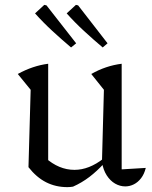

<svg xmlns="http://www.w3.org/2000/svg" viewBox="-20 -760 624 789"><path d="M480 -64 579 -70Q573 -45 560 -28Q547 -11 530 -2.5Q513 6 495 6Q473 6 453 -5.5Q433 -17 418.5 -39.5Q404 -62 399 -94L407 -391L355 -456Q415 -490 480 -498ZM280 7Q274 8 268 8.5Q262 9 257 9Q209 9 169.5 -11Q130 -31 97 -73L166 -112Q222 -62 286 -62Q346 -62 406 -109L408 -89Q379 -57 347.5 -33Q316 -9 280 7ZM97 -73 106 -391 53 -456Q115 -490 178 -498V-87ZM272 -565Q233 -598 195.5 -632.5Q158 -667 124 -705L162 -740L171 -738L293 -582ZM402 -565Q363 -598 325.5 -632.5Q288 -667 254 -705L292 -740L301 -738L422 -582Z"/></svg>

Font: Piazzolla Thin
Style: Regular
Weight: 400
Version: Version 2.001